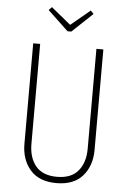

<svg xmlns="http://www.w3.org/2000/svg" viewBox="-59 -915 645 968"><g transform="rotate(5 263.5 -431.0)"><path d="M360.8 -872.1 376 -856 272 -757.8H252.9L148.9 -856L164.1 -872.1L263.2 -791ZM440.9 -682.1V-173.8Q440.9 -93.3 396 -41.7Q351.1 9.8 263.2 9.8Q175.8 9.8 130.9 -41.7Q85.9 -93.3 85.9 -173.8V-682.1H121.1V-176.8Q121.1 -106.4 156.2 -64.2Q191.4 -22 263.2 -22Q335.9 -22 370.8 -64.5Q405.8 -106.9 405.8 -176.8V-682.1Z"/></g></svg>

Font: Fira Sans Compressed UltraLight
Style: Regular
Weight: 200
Width: 1
Designer: Carrois Corporate & Edenspiekermann AG
Foundry: Carrois Corporate GbR & Edenspiekermann AG
Version: Version 4.203;PS 004.203;hotconv 1.0.88;makeotf.lib2.5.64775